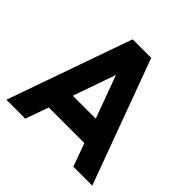

<svg xmlns="http://www.w3.org/2000/svg" viewBox="-179 -859 1018 1018"><g transform="rotate(45 330.0 -350.0)"><path d="M242 -264 326 -504 414 -264ZM196 -130H463L510 0H652L394 -700H255L8 0H150Z"/></g></svg>

Font: Unageo
Style: Bold
Weight: 700
Designer: Richard Sepsi
Foundry: Richard Sepsi
Version: Version 2.000